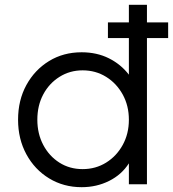

<svg xmlns="http://www.w3.org/2000/svg" viewBox="-20 -765 718 797"><path d="M319 12Q381 12 433 -14Q485 -40 515 -87V0H590V-607H678V-672H590V-745H515V-672H428V-607H515V-455Q482 -498 432 -523Q382 -548 319 -548Q243 -548 183.5 -511.5Q124 -475 89.5 -412Q55 -349 55 -268Q55 -188 89.5 -124.5Q124 -61 184 -24.5Q244 12 319 12ZM323 -63Q269 -63 226.5 -90Q184 -117 159.5 -163.5Q135 -210 135 -268Q135 -327 159.5 -373Q184 -419 227 -446Q270 -473 323 -473Q377 -473 420.5 -446Q464 -419 489.5 -372.5Q515 -326 515 -268Q515 -210 489.5 -163.5Q464 -117 420.5 -90Q377 -63 323 -63Z"/></svg>

Font: Plus Jakarta Sans
Style: Regular
Weight: 400
Designer: Gumpita Rahayu
Foundry: Tokotype
Version: Version 2.004; ttfautohint (v1.8.3)